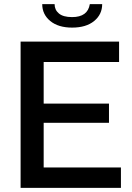

<svg xmlns="http://www.w3.org/2000/svg" viewBox="-20 -912 643 932"><path d="M330 -778Q263 -778 224 -810Q185 -842 185 -892H245Q245 -864 266 -846.5Q287 -829 330 -829Q406 -829 416 -892H476Q476 -842 437 -810Q398 -778 330 -778ZM567 -99V0H80V-710H558V-611H192V-409H509V-316H192V-99Z"/></svg>

Font: Raleway-v4020 SemiBold
Style: Regular
Weight: 600
Designer: Matt McInerney, Pablo Impallari, Rodrigo Fuenzalida
Foundry: Matt McInerney, Pablo Impallari, Rodrigo Fuenzalida
Version: Version 4.020;PS 004.020;hotconv 1.0.88;makeotf.lib2.5.64775